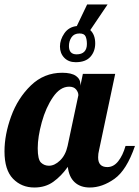

<svg xmlns="http://www.w3.org/2000/svg" viewBox="-33 -829 621 855"><path d="M253 -572C265.7 -558.7 282.7 -552 304 -552C333.3 -552 355.2 -560 369.5 -576C383.8 -592 391 -612 391 -636C391 -661.3 383.7 -681 369 -695L446 -809H355L309 -713C285 -710.3 266.5 -699.5 253.5 -680.5C240.5 -661.5 234 -642 234 -622C234 -602 240.3 -585.3 253 -572ZM285.5 -663C293.2 -674.3 305 -680 321 -680C335 -680 344 -675.7 348 -667C352 -658.3 354 -647 354 -633C354 -618.3 350.2 -607 342.5 -599C334.8 -591 323.3 -587 308 -587C285.3 -587 274 -599.3 274 -624C274 -638.7 277.8 -651.7 285.5 -663ZM568 -179H526C518 -151 507.2 -128.3 493.5 -111C479.8 -93.7 463.7 -85 445 -85C417.7 -85 404 -99.3 404 -128C404 -139.3 405.3 -150 408 -160L480 -500H336L325 -447V-454C325 -469.3 318.3 -481.7 305 -491C291.7 -500.3 271.3 -505 244 -505C190 -505 143.5 -486.2 104.5 -448.5C65.5 -410.8 36.2 -364.8 16.5 -310.5C-3.2 -256.2 -13 -204.3 -13 -155C-13 -99.7 -0.3 -59 25 -33C50.3 -7 82 6 120 6C152.7 6 180.8 -2.5 204.5 -19.5C228.2 -36.5 249.7 -58.7 269 -86C272.3 -56 282.5 -33.2 299.5 -17.5C316.5 -1.8 339 6 367 6C403.7 6 440.2 -6.8 476.5 -32.5C512.8 -58.2 543.3 -107 568 -179ZM316 -405 268 -179C262 -151.7 250.8 -130.2 234.5 -114.5C218.2 -98.8 201.7 -91 185 -91C171 -91 159.2 -95.7 149.5 -105C139.8 -114.3 135 -135.7 135 -169C135 -202.3 141 -240.8 153 -284.5C165 -328.2 181.7 -365.5 203 -396.5C224.3 -427.5 248.3 -443 275 -443C289 -443 299.3 -438.8 306 -430.5C312.7 -422.2 316 -413.7 316 -405Z"/></svg>

Font: DonutKreme
Style: Regular
Weight: 400
Designer: Impallari Type
Foundry: Impallari Type
Version: Version 2.100